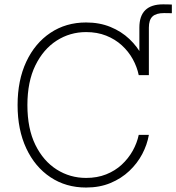

<svg xmlns="http://www.w3.org/2000/svg" viewBox="-20 -839 798 869"><path d="M610.8 -499V-713.9Q610.8 -767.1 637.7 -793.2Q664.6 -819.3 717.8 -819.3Q727.5 -819.3 738.5 -819.1Q749.5 -818.8 757.8 -818.4V-779.3Q749 -779.3 739 -779.5Q729 -779.8 722.7 -779.8Q686.5 -779.8 670.2 -764.4Q653.8 -749 653.8 -713.9V-499ZM369.6 9.8Q278.3 9.8 208.3 -36.9Q138.2 -83.5 98.9 -167.5Q59.6 -251.5 59.6 -363.3Q59.6 -475.6 98.9 -559.6Q138.2 -643.6 208.3 -690.4Q278.3 -737.3 369.6 -737.3Q430.7 -737.3 480 -717Q529.3 -696.8 565.4 -662.6Q601.6 -628.4 623.8 -585.9Q646 -543.5 653.8 -499H607.9Q600.1 -536.6 580.8 -571.5Q561.5 -606.4 531.2 -634Q501 -661.6 460.4 -677.7Q419.9 -693.8 369.6 -693.8Q296.9 -693.8 236.6 -655.3Q176.3 -616.7 140.1 -543Q104 -469.2 104 -363.3Q104 -256.8 140.1 -183.3Q176.3 -109.9 236.6 -71.8Q296.9 -33.7 369.6 -33.7Q419.9 -33.7 460.4 -49.8Q501 -65.9 531 -93.8Q561 -121.6 580.6 -156.5Q600.1 -191.4 607.9 -228.5H653.8Q646 -184.1 623.8 -141.8Q601.6 -99.6 565.4 -65.4Q529.3 -31.2 480.2 -10.7Q431.2 9.8 369.6 9.8Z"/></svg>

Font: Inter 20pt ExtraLight
Style: Regular
Weight: 250
Version: Version 4.001;git-66647c0bb